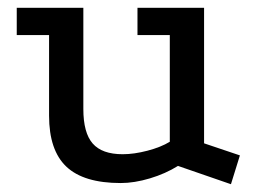

<svg xmlns="http://www.w3.org/2000/svg" viewBox="-20 -454 657 493"><path d="M437 -28Q405 -8 365 4Q325 16 290 16Q195 16 150.5 -26Q106 -68 106 -157V-364H23V-434H194V-174Q194 -113 218 -85.5Q242 -58 295 -58Q324 -58 358.5 -67Q393 -76 416 -90V-364H333V-434H504V-86L596 -55L573 19Z"/></svg>

Font: Podkova Medium
Style: Regular
Weight: 500
Designer: Ilya Yudin
Foundry: Cyreal (www.cyreal.org)
Version: Version 2.103